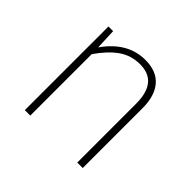

<svg xmlns="http://www.w3.org/2000/svg" viewBox="-131 -687 844 844"><g transform="rotate(45 291.0 -265.5)"><path d="M333 -531Q403 -531 438.5 -489.5Q474 -448 474 -371V0H440V-366Q440 -501 330 -501Q274 -501 231 -470.5Q188 -440 148 -382V0H114V-520H143L147 -423Q223 -531 333 -531Z"/></g></svg>

Font: Fira Sans UltraLight
Style: Regular
Weight: 200
Designer: Carrois Corporate & Edenspiekermann AG
Foundry: Carrois Corporate GbR & Edenspiekermann AG
Version: Version 4.106;PS 004.106;hotconv 1.0.70;makeotf.lib2.5.58329